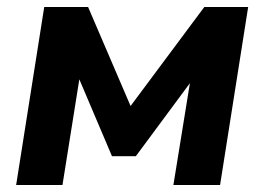

<svg xmlns="http://www.w3.org/2000/svg" viewBox="-20 -527 753 547"><path d="M26 0 106 -507H231L352 -225L562 -507H687L607 0H474L521 -290L367 -82H299L206 -301L158 0Z"/></svg>

Font: Winston
Style: Bold Italic
Weight: 700
Italic angle: -9°
Designer: Original fonts by Vernon Adams / Changes by Cristiano Sobral
Foundry: Original fonts by Vernon Adams / Changes by Cristiano Sobral
Version: Version 2.503;July 17, 2020;FontCreator 13.0.0.2655 64-bit